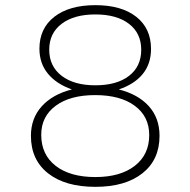

<svg xmlns="http://www.w3.org/2000/svg" viewBox="-20 -722 739 745"><path d="M566 -532Q566 -474 533.5 -434.5Q501 -395 441 -375Q516 -356 557.5 -310Q599 -264 599 -195Q599 -102 532.5 -49.5Q466 3 350 3Q233 3 166.5 -49.5Q100 -102 100 -195Q100 -263 142 -309.5Q184 -356 259 -375Q199 -396 166 -436Q133 -476 133 -533Q133 -612 191 -657Q249 -702 350 -702Q451 -702 508.5 -657Q566 -612 566 -532ZM528 -529Q528 -593 480.5 -629.5Q433 -666 350 -666Q267 -666 219 -629.5Q171 -593 171 -529Q171 -465 219 -428Q267 -391 350 -391Q433 -391 480.5 -427.5Q528 -464 528 -529ZM140 -199Q140 -122 196 -78.5Q252 -35 350 -35Q447 -35 503 -78.5Q559 -122 559 -198Q559 -270 503 -311.5Q447 -353 349 -353Q252 -353 196 -311.5Q140 -270 140 -199Z"/></svg>

Font: Argentum Sans ExtraLight
Style: Regular
Weight: 275
Designer: Julieta Ulanovsky (Modified by Cristiano Sobral)
Foundry: Julieta Ulanovsky
Version: Version 1.000; ttfautohint (v1.5.65-e2d9)